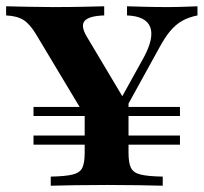

<svg xmlns="http://www.w3.org/2000/svg" viewBox="-30 -591 649 611"><path d="M76.6 -130.6V-159.7H542.7V-130.6ZM76.6 -221.8V-250.8H279.8L294.4 -221.8ZM351.6 -221.8 365.3 -250.8H542.7V-221.8ZM277.4 -160.5 85.5 -480.6Q65.3 -514.5 44.8 -527.4Q24.2 -540.3 -10.5 -541.9V-571Q26.6 -570.2 63.3 -569.4Q100 -568.5 138.7 -568.5Q190.3 -568.5 231.5 -569.4Q272.6 -570.2 301.6 -571V-541.9Q252.4 -540.3 239.1 -524.2Q225.8 -508.1 246.8 -473.4L369.4 -267.7L339.5 -249.2L426.6 -406.5Q461.3 -470.2 448 -504.8Q434.7 -539.5 374.2 -541.9V-571Q402.4 -570.2 433.1 -569.4Q463.7 -568.5 502.4 -568.5Q530.6 -568.5 553.6 -569.4Q576.6 -570.2 598.4 -571V-541.9Q570.2 -536.3 549.6 -524.6Q529 -512.9 511.7 -492.3Q494.4 -471.8 475.8 -437.1L323.4 -160.5ZM131.5 0V-29Q177.4 -29.8 200.8 -35.5Q224.2 -41.1 231.9 -56.9Q239.5 -72.6 239.5 -104.8V-250.8L317.7 -198.4L379 -293.5V-104.8Q379 -72.6 386.7 -56.9Q394.4 -41.1 417.7 -35.5Q441.1 -29.8 487.9 -29V0Q458.9 -0.8 411.7 -1.6Q364.5 -2.4 311.3 -2.4Q255.6 -2.4 208.1 -1.6Q160.5 -0.8 131.5 0Z"/></svg>

Font: Playfair 5pt SemiExpanded Light ExtraBold
Style: Regular
Weight: 800
Version: Version 2.001;gftools[0.9.30]